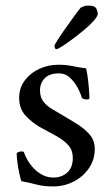

<svg xmlns="http://www.w3.org/2000/svg" viewBox="-20 -660 400 691"><path d="M297 -640Q323 -640 327.5 -627.5Q332 -615 332 -611Q332 -602 318 -586Q304 -570 283 -552.5Q262 -535 240.5 -519Q219 -503 203 -493Q187 -483 184 -483Q179 -483 177.5 -487.5Q176 -492 176 -496Q176 -498 186 -514Q196 -530 211.5 -552Q227 -574 242.5 -595.5Q258 -617 270 -632Q271 -633 279 -636.5Q287 -640 297 -640ZM190 -427Q219 -427 238.5 -422.5Q258 -418 290 -414Q295 -392 298 -362.5Q301 -333 302 -307Q302 -302 292 -302Q288 -302 283.5 -303Q279 -304 275 -307Q270 -325 258.5 -346Q247 -367 230.5 -381.5Q214 -396 193 -396Q158 -396 141 -378.5Q124 -361 124 -335Q124 -310 136 -294.5Q148 -279 167.5 -267.5Q187 -256 209 -243Q231 -230 257 -214Q283 -198 302 -176.5Q321 -155 321 -124Q321 -85 300 -54.5Q279 -24 245 -6.5Q211 11 171 11Q137 11 113 4.5Q89 -2 57 -8Q53 -19 49 -38Q45 -57 42.5 -77Q40 -97 40 -109Q48 -115 58 -115Q63 -115 66 -113Q72 -93 87 -71.5Q102 -50 124 -35.5Q146 -21 172 -21Q202 -21 222 -39Q242 -57 242 -91Q242 -121 224 -139.5Q206 -158 179 -172.5Q152 -187 123 -203Q94 -220 71.5 -244.5Q49 -269 49 -308Q49 -344 69.5 -371Q90 -398 122 -412.5Q154 -427 190 -427Z"/></svg>

Font: Amiri
Style: Regular
Weight: 400
Designer: Khaled Hosny
Version: Version 0.114